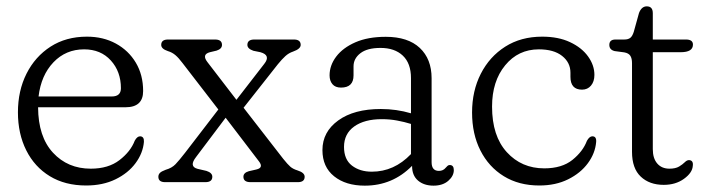

<svg xmlns="http://www.w3.org/2000/svg" viewBox="-20 -574 2229 605"><path d="M431 -287Q431 -236 375.5 -236H100Q100.5 -143 147 -92.8Q193.5 -42.5 266 -42.5Q321.5 -42.5 356.5 -69.5Q391.5 -96.5 404.5 -130.5Q412 -144.5 421.5 -144.5Q434.5 -144 433.5 -127Q430.5 -91.5 407.2 -60Q384 -28.5 344 -9Q304 10.5 251.5 10.5Q185 10.5 137 -18.8Q89 -48 62.8 -100.2Q36.5 -152.5 36.5 -220Q36.5 -288 63.5 -341.8Q90.5 -395.5 139.2 -427Q188 -458.5 254 -458.5Q305 -458.5 345 -436.8Q385 -415 408 -376.5Q431 -338 431 -287ZM245 -418.5Q187.5 -418.5 148.5 -377.8Q109.5 -337 101.5 -270H332Q361 -270 361 -296Q361 -348.5 329.2 -383.5Q297.5 -418.5 245 -418.5Z M633.5 -378.5 725 -259.5 812.5 -372.5Q834.5 -400 800.5 -409.5L778.5 -414Q759.5 -420.5 759.5 -432.5Q759.5 -449.5 781.5 -449.5H906Q927.5 -449.5 927.5 -432.5Q927.5 -420 903.5 -411.5Q890 -407 879.2 -397.2Q868.5 -387.5 855.5 -371.5L747.5 -234.5L872.5 -73.5Q886.5 -56 894.8 -48.8Q903 -41.5 917.5 -37Q940 -30 940 -17Q940 0 918.5 0H769.5Q747 0 747 -17Q747 -29.5 764 -34.5L788 -40Q811.5 -45.5 796 -65.5L691 -203L598 -79.5Q574.5 -49.5 602.5 -42L630.5 -35.5Q649 -29.5 649 -17Q649 0 627 0H500.5Q479 0 479 -17Q479 -24 483.8 -29Q488.5 -34 502 -39Q521.5 -44.5 533 -56.5Q544.5 -68.5 563.5 -93L668 -229L555 -375.5Q543 -391.5 532.8 -400.2Q522.5 -409 509 -413Q488 -420 488 -432.5Q488 -449.5 509.5 -449.5H657.5Q679.5 -449.5 679.5 -432.5Q679.5 -420 662.5 -414.5L641.5 -409.5Q615 -402.5 633.5 -378.5Z M996 -101Q996 -158.5 1045.8 -194.5Q1095.5 -230.5 1180 -230.5Q1229.5 -230.5 1275 -217V-328Q1275 -374.5 1249.2 -398.8Q1223.5 -423 1179 -423Q1137 -423 1115.5 -406.2Q1094 -389.5 1094 -365V-336.5Q1094 -298 1054.5 -298Q1036.5 -298 1027.5 -308.8Q1018.5 -319.5 1018.5 -336.5Q1018.5 -368 1039.5 -395.8Q1060.5 -423.5 1100 -440.8Q1139.5 -458 1195.5 -458Q1265.5 -458 1302.8 -423Q1340 -388 1340 -327.5V-63Q1340 -35.5 1363 -35.5Q1376.5 -35.5 1384.5 -45.5Q1387 -48.5 1390 -51.2Q1393 -54 1397 -54Q1410 -54 1410 -38Q1410 -19.5 1392.5 -4.2Q1375 11 1346 11Q1316 11 1297.2 -5Q1278.5 -21 1278.5 -50.5V-51.5Q1217 11 1129.5 11Q1069.5 11 1032.8 -18.5Q996 -48 996 -101ZM1064 -111Q1064 -71.5 1089 -52.2Q1114 -33 1151.5 -33Q1222 -33 1275 -88.5V-183.5Q1254 -190 1231.2 -194.2Q1208.5 -198.5 1183 -198.5Q1128.5 -198.5 1096.2 -175.5Q1064 -152.5 1064 -111Z M1853 -338Q1853 -317 1842.2 -304.2Q1831.5 -291.5 1814 -291.5Q1777.5 -291.5 1777.5 -332V-345Q1777.5 -377 1751.2 -397.8Q1725 -418.5 1678 -418.5Q1613 -418.5 1571.8 -368.2Q1530.5 -318 1530.5 -238Q1530.5 -145.5 1577 -94.5Q1623.5 -43.5 1695 -43.5Q1750.5 -43.5 1783.8 -70.2Q1817 -97 1829.5 -130.5Q1837.5 -144.5 1846.5 -144.5Q1860 -144.5 1858.5 -126.5Q1855.5 -91 1832.5 -59.8Q1809.5 -28.5 1770.2 -9Q1731 10.5 1679.5 10.5Q1615 10.5 1567.5 -18.8Q1520 -48 1493.8 -99.8Q1467.5 -151.5 1467.5 -219.5Q1467.5 -287.5 1495 -341.5Q1522.5 -395.5 1572 -427Q1621.5 -458.5 1688.5 -458.5Q1739.5 -458.5 1776.2 -441.2Q1813 -424 1833 -396.2Q1853 -368.5 1853 -338Z M1947 -409 1917 -413Q1900 -417 1900 -432.5Q1900 -449.5 1919.5 -449.5H1947.5Q1959 -449.5 1965.8 -454.5Q1972.5 -459.5 1977 -473.5L1993.5 -533Q2001.5 -554 2018 -554Q2037 -554 2037 -532.5V-449.5H2141.5Q2163.5 -449.5 2163.5 -433.5Q2163.5 -409.5 2125 -409.5H2037V-104Q2037 -75 2051 -58.8Q2065 -42.5 2089.5 -42.5Q2108.5 -42.5 2119.8 -49.2Q2131 -56 2137.8 -62.8Q2144.5 -69.5 2151 -69.5Q2165.5 -69 2163 -51Q2161.5 -29.5 2135.2 -10.5Q2109 8.5 2071.5 8.5Q2026.5 8.5 1999 -17.5Q1971.5 -43.5 1971.5 -95.5V-375Q1971.5 -390 1966.2 -398.2Q1961 -406.5 1947 -409Z"/></svg>

Font: Fraunces 72pt S100 Light
Style: Regular
Weight: 300
Version: Version 1.000; ttfautohint (v1.8.3)